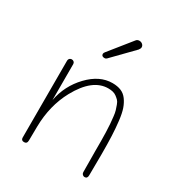

<svg xmlns="http://www.w3.org/2000/svg" viewBox="-179 -877 938 1004"><g transform="rotate(30 290.5 -374.5)"><path d="M258 -585Q239 -585 239 -600Q239 -606 245 -613L351 -745Q358 -755 371 -755Q382 -755 390 -748Q398 -741 398 -731Q398 -723 390 -713L270 -590Q265 -585 258 -585ZM95 -11V-476Q95 -484 100.5 -489Q106 -494 113 -494Q121 -494 126.5 -489Q132 -484 132 -476V-259Q150 -354 216.5 -423.5Q283 -493 360 -493Q390 -493 412 -484Q434 -475 449 -454.5Q464 -434 473 -408Q482 -382 487 -339.5Q492 -297 494 -252Q496 -207 496 -142Q496 -123 495.5 -80.5Q495 -38 495 -14Q495 6 478 6Q471 6 465.5 0.5Q460 -5 460 -13Q460 -37 459.5 -78.5Q459 -120 459 -139Q459 -178 459 -200Q459 -222 458 -253Q457 -284 455.5 -301.5Q454 -319 451.5 -342.5Q449 -366 445 -378.5Q441 -391 435.5 -406.5Q430 -422 422.5 -429.5Q415 -437 405 -444.5Q395 -452 382.5 -455Q370 -458 355 -458Q260 -458 189 -328Q134 -227 132 -99L131 -15Q131 6 113 6Q95 6 95 -11Z"/></g></svg>

Font: Comic Neue Light
Style: Regular
Weight: 300
Designer: Craig Rozynski
Foundry: Craig Rozynski
Version: Version 2.003